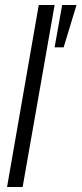

<svg xmlns="http://www.w3.org/2000/svg" viewBox="-20 -743 324 763"><path d="M8 0 134 -723H197L70 0ZM197 -555 227 -723H284L233 -555Z"/></svg>

Font: Archivo ExtraCondensed Light
Style: Italic
Weight: 300
Width: 2
Italic angle: -10°
Designer: Hector Gatti
Foundry: Omnibus-Type
Version: Version 2.001